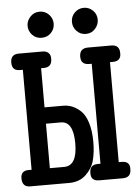

<svg xmlns="http://www.w3.org/2000/svg" viewBox="-55 -837 636 880"><g transform="rotate(-5 262.5 -397.0)"><path d="M48.8 -610.8H158.2Q176.3 -610.8 186 -600.8Q195.8 -590.8 194.8 -573.2Q194.8 -535.2 157.2 -535.2H145V-355H231Q252 -355 271.5 -347.4Q291 -339.8 310.5 -322Q330.1 -304.2 342 -267.1Q354 -230 354 -178.2Q354 -131.3 344.5 -94.2Q335 -57.1 304.9 -28.6Q274.9 0 227.1 0H47.9Q11.2 0 11.2 -40Q11.2 -75.2 46.9 -75.2H61V-535.2H46.9Q10.7 -535.2 11 -573Q11.2 -610.8 48.8 -610.8ZM100.1 -733.9Q100.1 -756.8 117.4 -775.4Q134.8 -793.9 160.2 -793.9Q186 -793.9 203.1 -775.9Q220.2 -757.8 220.2 -733.9Q220.2 -709 203.1 -691.4Q186 -673.8 159.9 -673.8Q133.8 -673.8 116.9 -691.9Q100.1 -710 100.1 -733.9ZM145 -75.2H210.9Q271 -75.2 271 -178.2Q271 -280.3 212.9 -279.8H145ZM304.2 -733.9Q304.2 -758.8 321.5 -776.4Q338.9 -793.9 363.8 -793.9Q387.7 -793.9 405.3 -776.9Q422.9 -759.8 422.9 -733.9Q422.9 -710.9 406 -692.4Q389.2 -673.8 363.8 -673.8Q337.9 -673.8 321 -691.9Q304.2 -710 304.2 -733.9ZM328.1 -38.1Q328.1 -75.2 365.2 -75.2H377.9V-535.2H366.2Q328.1 -535.2 328.1 -571.8Q328.1 -610.8 367.2 -610.8H474.1Q512.2 -610.8 512.2 -573.2Q514.2 -535.2 474.1 -535.2H461.9V-75.2H476.1Q514.2 -75.2 512.2 -38.1Q512.2 0 474.1 0H365.2Q326.2 0 328.1 -38.1Z"/></g></svg>

Font: CMU Typewriter Text
Style: Bold
Weight: 700
Version: Version 0.7.0